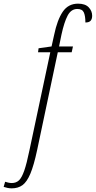

<svg xmlns="http://www.w3.org/2000/svg" viewBox="-144 -790 524 1050"><path d="M-80 240Q-92 240 -103.5 237.5Q-115 235 -124 232L-116 204Q-110 206 -99.5 208.5Q-89 211 -80 211Q-56 211 -40.5 196.5Q-25 182 -11.5 143.5Q2 105 17 32L131 -504H64L67 -526L138 -536L152 -599Q169 -681 199 -725.5Q229 -770 283 -770Q322 -770 341 -750Q360 -730 360 -704Q360 -686 351.5 -676.5Q343 -667 323 -667Q323 -703 314.5 -722Q306 -741 279 -741Q245 -741 226 -705Q207 -669 192 -600L179 -536H255L248 -504H172L59 31Q41 115 22 160Q3 205 -21 222.5Q-45 240 -80 240Z"/></svg>

Font: Noto Serif ExtraCondensed ExtraLight
Style: Italic
Weight: 200
Width: 2
Italic angle: -12°
Designer: Monotype Design Team
Foundry: Monotype Imaging Inc.
Version: Version 2.014; ttfautohint (v1.8.4.7-5d5b)